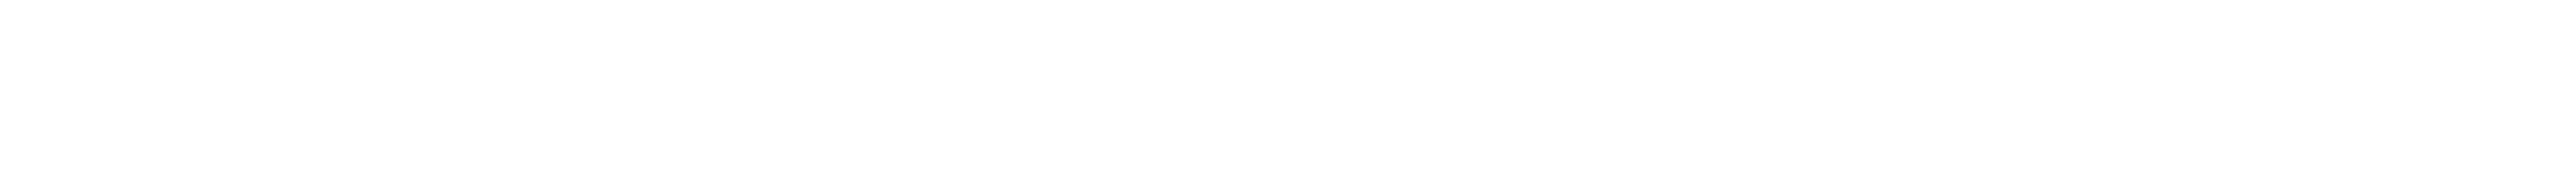

<svg xmlns="http://www.w3.org/2000/svg" viewBox="-20 -550 568 40"><path d="M527.9 -530Z"/></svg>

Font: Proton
Style: HlIt
Weight: 500
Version: Version 1.017